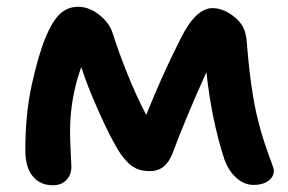

<svg xmlns="http://www.w3.org/2000/svg" viewBox="-20 -509 855 570"><path d="M137.2 41Q99.1 41 77.1 14.2Q55.2 -12.7 55.2 -62Q55.2 -171.4 74.2 -256.8Q93.8 -345.7 115 -397Q136.2 -448.2 158.9 -468.5Q181.6 -488.8 211.9 -488.8Q244.6 -488.8 274.7 -465.1Q304.7 -441.4 314.9 -409.2Q331.1 -357.4 358.6 -288.8Q386.2 -220.2 414.1 -168Q462.9 -289.6 516.1 -394Q561 -484.9 610.8 -484.9Q641.1 -484.9 671.9 -461.9Q691.4 -447.3 701.2 -429.4Q710.9 -411.6 712.9 -380.9Q724.6 -234.9 746.1 -151.9Q754.9 -115.2 766.8 -80.3Q778.8 -45.4 785.9 -26.9Q793 -8.3 793 -2.9Q793 16.1 776.4 28.1Q759.8 40 732.9 40Q704.6 40 680.9 18.3Q657.2 -3.4 645 -39.1Q607.9 -154.8 592.8 -294.9Q530.3 -156.2 490.2 -48.8Q469.7 -1 425.8 -1Q405.3 -1 389.4 -6.8Q373.5 -12.7 360.4 -25.6Q347.2 -38.6 337.6 -52.7Q328.1 -66.9 315.9 -89.8Q298.3 -121.1 268.6 -188.2Q238.8 -255.4 221.2 -310.1Q188 -216.8 188 -120.1Q188 -93.3 189.9 -57.1Q191.9 -21 191.9 -14.2Q191.9 9.8 177 25.4Q162.1 41 137.2 41Z"/></svg>

Font: Shantell Sans Bouncy
Style: Regular
Weight: 600
Designer: Stephen Nixon, Anya Danilova, Shantell Martin
Foundry: Arrow Type
Version: Version 1.006;[9816181b4]